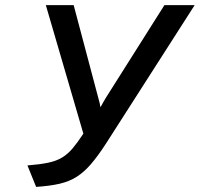

<svg xmlns="http://www.w3.org/2000/svg" viewBox="-20 -720 782 752"><path d="M121.5 12 87.5 -72Q137 -76 169 -82.8Q201 -89.5 223.2 -103Q245.5 -116.5 264.5 -139Q283.5 -161.5 306.5 -196.5L159.5 -700H268.5L365.5 -334.5Q368 -326.5 370 -317.8Q372 -309 373.5 -300Q378 -308.5 383.8 -318.5Q389.5 -328.5 394 -336L624 -700H742.5L395 -157.5Q363.5 -109 336.5 -77.5Q309.5 -46 280.2 -27.5Q251 -9 213 -0.2Q175 8.5 121.5 12Z"/></svg>

Font: Overpass Medium
Style: Italic
Weight: 500
Italic angle: -10°
Designer: Delve Withrington, Dave Bailey, Thomas Jockin
Foundry: Delve Fonts LLC
Version: Version 4.000